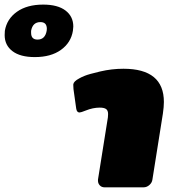

<svg xmlns="http://www.w3.org/2000/svg" viewBox="-290 -803 760 823"><path d="M24.2 -436.7V-441.7Q25.8 -454.2 49.2 -466.7Q57.5 -471.7 73.8 -478.3Q90 -485 139.6 -496.7Q189.2 -508.3 239.2 -508.3Q412.5 -508.3 412.5 -365.8Q412.5 -345.8 408.3 -316.7L363.3 -33.3Q361.7 -20 350.4 -10Q339.2 0 325 0H158.3Q145.8 0 137.9 -8.3Q130 -16.7 130 -28.3V-33.3L172.5 -300Q173.3 -305 173.3 -314.2Q173.3 -329.2 165 -335.4Q156.7 -341.7 137.5 -341.7Q108.3 -341.7 77.5 -329.2Q56.7 -320.8 50.8 -320.8Q39.2 -320.8 36.7 -337.5L25 -420.8Q24.2 -430 24.2 -436.7ZM-270 -652.5Q-270 -664.2 -269.2 -670.8Q-260.8 -721.7 -217.5 -752.5Q-174.2 -783.3 -105 -783.3Q-42.5 -783.3 -9.2 -757.9Q24.2 -732.5 24.2 -689.2Q24.2 -684.2 22.5 -670.8Q14.2 -620 -28.8 -589.2Q-71.7 -558.3 -140.8 -558.3Q-203.3 -558.3 -236.7 -583.8Q-270 -609.2 -270 -652.5ZM-156.7 -662.5Q-156.7 -633.3 -129.2 -633.3Q-96.7 -633.3 -90 -670.8Q-89.2 -674.2 -89.2 -679.2Q-89.2 -708.3 -116.7 -708.3Q-150 -708.3 -156.7 -670.8V-667.5Z"/></svg>

Font: BoonTook Mon
Style: Italic
Weight: 400
Italic angle: -9°
Designer: Sungsit Sawaiwan
Foundry: FontUni
Version: Version 3.0